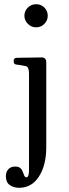

<svg xmlns="http://www.w3.org/2000/svg" viewBox="-20 -703 326 913"><path d="M71 190Q45 190 26.5 177Q8 164 8 135Q8 115 19.5 102Q31 89 52 89Q69 89 77 96.5Q85 104 88.5 114.5Q92 125 95.5 132.5Q99 140 106 140Q118 140 118 105V-347Q118 -373 113 -381Q108 -389 95 -390Q88 -392 76 -393.5Q64 -395 58 -396Q45 -397 45 -412Q45 -428 59 -428Q62 -428 78.5 -428.5Q95 -429 116 -429Q137 -429 154.5 -429.5Q172 -430 177 -430Q200 -430 200 -407V-3Q200 82 165.5 136Q131 190 71 190ZM152 -573Q129 -573 112.5 -589.5Q96 -606 96 -628Q96 -651 112.5 -667Q129 -683 152 -683Q175 -683 191 -667Q207 -651 207 -628Q207 -606 191 -589.5Q175 -573 152 -573Z"/></svg>

Font: TsukuhouMincho
Style: Regular
Weight: 400
Designer: Iose
Foundry: Typographish
Version: Version 1.001; ttfautohint (v1.8.3)